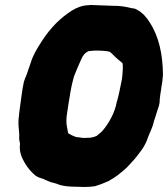

<svg xmlns="http://www.w3.org/2000/svg" viewBox="-20 -724 671 767"><path d="M75 -395C67 -359 64 -322 59 -290L58 -282C56 -271 56 -264 56 -263C50 -229 58 -193 57 -182C55 -160 61 -152 60 -149C55 -115 70 -89 79 -73C91 -52 107 -35 121 -23L123 -22L124 -21C142 -10 155 -11 159 -6L184 4C188 5 187 5 196 7L209 11C229 20 258 22 286 22L315 23C330 23 344 22 359 20C373 16 392 9 412 0H413L414 -1C427 -8 439 -16 450 -24C466 -38 480 -46 500 -69C511 -81 525 -96 536 -112C548 -127 562 -147 570 -172C574 -186 589 -211 595 -240C597 -247 603 -263 606 -274C609 -288 619 -303 618 -327C619 -331 620 -346 621 -351L622 -356C624 -366 624 -371 625 -378C628 -391 630 -410 631 -426V-427C630 -507 615 -579 577 -636C567 -653 549 -674 529 -684C526 -686 519 -691 508 -691C477 -698 464 -701 426 -701L348 -704H341C337 -704 333 -703 332 -703C311 -703 286 -694 266 -681C221 -652 182 -614 146 -558C126 -527 111 -501 103 -474C94 -450 90 -434 83 -417L82 -416L75 -396ZM254 -312 258 -335C262 -364 268 -392 276 -420C286 -444 291 -458 304 -486C311 -503 320 -514 335 -520C337 -520 345 -521 360 -522C382 -522 406 -521 419 -517L430 -507C440 -496 459 -480 469 -472C472 -466 471 -439 467 -407C460 -374 456 -350 448 -321L447 -319C439 -273 414 -230 389 -201C384 -195 379 -193 366 -181C364 -180 351 -175 341 -174C324 -173 307 -172 300 -175H295C295 -175 296 -175 289 -176C279 -176 253 -191 253 -191V-192L252 -193C251 -197 249 -211 247 -220C244 -237 245 -253 248 -272Z"/></svg>

Font: Vapor
Style: BlkObl
Weight: 900
Foundry: Cannot Into Space Fonts
Version: Version 0.179